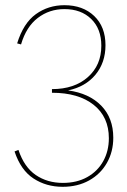

<svg xmlns="http://www.w3.org/2000/svg" viewBox="-20 -430 490 739"><path d="M416 100Q416 154 391.5 197Q367 240 323 264.5Q279 289 221 289Q158 289 109 257Q60 225 36 153L51 147Q73 213 117.5 243.5Q162 274 222 274Q276 274 316 251.5Q356 229 377.5 190Q399 151 399 102Q399 20 340.5 -26.5Q282 -73 180 -73V-87Q266 -87 318 -133Q370 -179 370 -254Q370 -319 331 -357Q292 -395 228 -395Q170 -395 125.5 -361Q81 -327 61 -259L46 -263Q70 -341 118 -375.5Q166 -410 228 -410Q299 -410 342.5 -368.5Q386 -327 386 -256Q386 -189 347.5 -142.5Q309 -96 242 -82Q323 -71 369.5 -23.5Q416 24 416 100Z"/></svg>

Font: Ysabeau Infant Thin
Style: Regular
Weight: 200
Designer: Christian Thalmann (Catharsis Fonts)
Version: Version 0.003